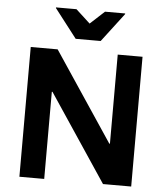

<svg xmlns="http://www.w3.org/2000/svg" viewBox="-59 -943 858 995"><g transform="rotate(5 370.0 -445.5)"><path d="M660.8 0H514.2L211.7 -453.3H208.3V0H79.2V-675H219.2L528.3 -211.7H531.7V-675H660.8ZM307.5 -737.5 191.7 -887.5V-890.8H298.3L372.5 -822.5L446.7 -890.8H551.7V-887.5L437.5 -737.5Z"/></g></svg>

Font: Funnel Sans
Style: Bold
Weight: 700
Designer: NORD ID, Kristian Moeller
Foundry: Dicotype
Version: Version 1.000